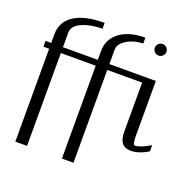

<svg xmlns="http://www.w3.org/2000/svg" viewBox="-159 -918 1319 1294"><g transform="rotate(20 500.0 -271.0)"><path d="M792 -750Q808.6 -750 820.8 -737.8Q833 -725.6 833 -708Q833 -691.4 820.8 -679.2Q808.6 -667 792 -667Q774.4 -667 762.2 -679.2Q750 -691.4 750 -708Q750 -725.6 762.2 -737.8Q774.4 -750 792 -750ZM667 -750V-708Q633.8 -708 596.7 -696.8Q559.6 -685.5 529.8 -661.1Q500 -636.7 500 -604.5V-500H833V-110.4Q833 -42 848.6 -42Q885.7 -42 958 -85V-41Q892.6 0 833 0Q750 0 750 -103.5V-458H500V208H417V-458H167V208H83V-458H42V-500H83V-562.5Q83 -651.4 157.7 -700.7Q232.4 -750 375 -750V-708Q291 -708 229 -680.7Q167 -653.3 167 -604.5V-500H417V-562.5Q417 -649.4 484.9 -699.7Q552.7 -750 667 -750Z"/></g></svg>

Font: okolaks
Style: Regular
Weight: 500
Version: Version 000.6.0